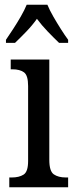

<svg xmlns="http://www.w3.org/2000/svg" viewBox="-20 -786 318 806"><path d="M19 0V-41H30Q60 -41 79 -53Q98 -65 98 -110V-425Q98 -470 80.5 -482.5Q63 -495 33 -495H25V-536H187V-115Q187 -67 206 -54Q225 -41 256 -41H266V0ZM5 -619Q18 -638 35 -664Q52 -690 67.5 -717Q83 -744 92 -766H179Q188 -744 203.5 -717Q219 -690 235.5 -664Q252 -638 266 -619V-606H228Q205 -628 180 -654Q155 -680 135 -707Q116 -680 91 -654Q66 -628 43 -606H5Z"/></svg>

Font: Noto Serif Tamil Condensed
Style: Regular
Weight: 400
Width: 3
Designer: Indian Type Foundry, Tom Grace, and the Monotype Design Team
Foundry: Monotype Imaging Inc.
Version: Version 2.004; ttfautohint (v1.8.4.7-5d5b)